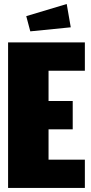

<svg xmlns="http://www.w3.org/2000/svg" viewBox="-20 -930 450 950"><path d="M129.9 -774.9 109.9 -850.1 310.1 -910.2 330.1 -794.9ZM20 -720.2H399.9V-580.1H220.2V-430.2H339.8V-290H220.2V-140.1H399.9V0H20Z"/></svg>

Font: Mikodacs
Style: Regular
Weight: 400
Designer: gluk (gluksza@wp.pl)
Foundry: gluk (gluksza@wp.pl)
Version: Version 0.28